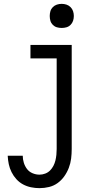

<svg xmlns="http://www.w3.org/2000/svg" viewBox="-20 -753 540 996"><path d="M185 223Q163 223 141 218.5Q119 214 99.5 203.5Q80 193 65 176.5Q50 160 40 140Q30 120 25.5 98.5Q21 77 20 55H98Q98 73 103.5 91Q109 109 120 123.5Q131 138 148.5 145.5Q166 153 185 153Q200 153 214.5 147.5Q229 142 239.5 131.5Q250 121 257 107.5Q264 94 267.5 79.5Q271 65 272.5 50Q274 35 274 20V-450H138V-520H352V20Q352 45 349 69.5Q346 94 337 117.5Q328 141 313.5 161.5Q299 182 279 196.5Q259 211 234.5 217Q210 223 185 223ZM300 -608Q287 -608 275 -611.5Q263 -615 254 -624Q245 -633 241.5 -645Q238 -657 238 -670Q238 -683 241.5 -695Q245 -707 254 -716Q263 -725 275 -729Q287 -733 300 -733Q313 -733 325 -729Q337 -725 346 -716Q355 -707 359 -695Q363 -683 363 -670Q363 -657 359 -645Q355 -633 346 -624Q337 -615 325 -611.5Q313 -608 300 -608Z"/></svg>

Font: Iosevka www.saffi
Style: Regular
Weight: 400
Monospace: yes
Designer: Belleve Invis
Foundry: Belleve Invis
Version: Version 22.0.2; ttfautohint (v1.8.3)